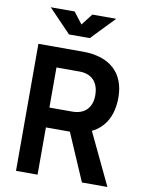

<svg xmlns="http://www.w3.org/2000/svg" viewBox="-97 -965 779 1032"><g transform="rotate(10 293.0 -449.0)"><path d="M63.5 0H181.2V-257.8H306.6C308.6 -257.8 310.5 -257.8 312 -257.8L423.3 0H562.5L427.7 -282.7C498.5 -316.9 537.1 -386.2 537.1 -483.4C537.1 -617.2 453.6 -693.4 306.6 -693.4H63.5ZM181.2 -366.2V-585H306.6C373.5 -585 412.6 -544.9 412.6 -473.6C412.6 -405.8 373.5 -366.2 306.6 -366.2ZM216.8 -771.5H330.1L452.1 -898.4H321.8L273.4 -835.9L225.1 -898.4H94.7Z"/></g></svg>

Font: Cascadia Mono SemiBold
Style: Regular
Weight: 600
Monospace: yes
Designer: Aaron Bell
Foundry: Saja Typeworks
Version: Version 2404.023